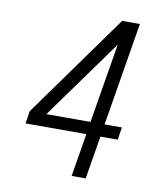

<svg xmlns="http://www.w3.org/2000/svg" viewBox="-82 -805 765 874"><g transform="rotate(10 300.0 -367.5)"><path d="M373 0H308L341 -199H60L69 -257L412 -735H494L415 -257H495L486 -199H406ZM146 -257H350L411 -625Z"/></g></svg>

Font: Iosevka Aile Light Oblique
Style: Regular
Weight: 300
Italic angle: -9°
Designer: Belleve Invis
Foundry: Belleve Invis
Version: Version 31.1.0; ttfautohint (v1.8.4)